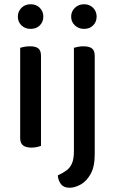

<svg xmlns="http://www.w3.org/2000/svg" viewBox="-20 -689 541 904"><path d="M64 -611Q64 -635 81 -652Q98 -669 124 -669Q151 -669 167.5 -652Q184 -635 184 -611Q184 -586 167.5 -569.5Q151 -553 124 -553Q98 -553 81 -569.5Q64 -586 64 -611ZM75 -264H173V-2Q167 0 155 3Q143 6 128 6Q102 6 88.5 -4.5Q75 -15 75 -39ZM173 -215H75V-464Q81 -466 93.5 -468.5Q106 -471 121 -471Q148 -471 160.5 -461Q173 -451 173 -426ZM252 137Q276 126 293 113.5Q310 101 319 80Q328 59 328 23V-289H426V38Q426 97 406 131.5Q386 166 358.5 180.5Q331 195 308 195Q280 195 267 178Q254 161 252 137ZM315 -611Q315 -635 332.5 -652Q350 -669 376 -669Q402 -669 418.5 -652Q435 -635 435 -611Q435 -586 418.5 -569.5Q402 -553 376 -553Q350 -553 332.5 -569.5Q315 -586 315 -611ZM426 -206 328 -215V-464Q334 -466 346.5 -468.5Q359 -471 373 -471Q400 -471 413 -461Q426 -451 426 -426Z"/></svg>

Font: Baloo Tamma 2 Medium
Style: Regular
Weight: 500
Designer: Divya Kowshik, Shuchita Grover and Ek Type
Foundry: Ek Type
Version: Version 1.700